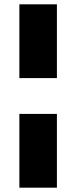

<svg xmlns="http://www.w3.org/2000/svg" viewBox="-20 -770 353 888"><path d="M69.6 -243.2H243.2V98H69.6ZM243.2 -408.8H69.6V-750H243.2Z"/></svg>

Font: Unbounded
Style: Regular
Weight: 400
Designer: Luke Prowse, Jean-Baptiste Morizot, Fátima Lázaro, Florian Runge
Foundry: NaN
Version: Version 1.701;gftools[0.9.28.dev5+ged2979d]